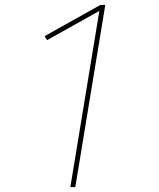

<svg xmlns="http://www.w3.org/2000/svg" viewBox="-20 -755 640 775"><path d="M264 0 381 -711 170 -593 160 -609 385 -735H405L284 0Z"/></svg>

Font: Iosevka Thin Extended
Style: Italic
Weight: 100
Width: 7
Italic angle: -9°
Monospace: yes
Designer: Belleve Invis
Foundry: Belleve Invis
Version: Version 32.5.0; ttfautohint (v1.8.4)